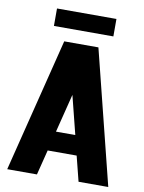

<svg xmlns="http://www.w3.org/2000/svg" viewBox="-96 -951 765 1018"><g transform="rotate(10 287.0 -442.5)"><path d="M559 0H399L365 -135H209L175 0H15L195 -720H379ZM287 -448 235 -241H339ZM447 -791H127V-885H447Z"/></g></svg>

Font: Akshar
Style: Bold
Weight: 700
Designer: Tall Chai
Foundry: Tall Chai
Version: Version 1.000